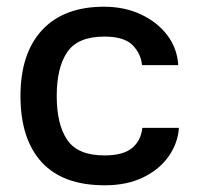

<svg xmlns="http://www.w3.org/2000/svg" viewBox="-20 -542 591 572"><path d="M292 10Q167 10 104 -59Q41 -128 41 -256Q41 -383 105.5 -452.5Q170 -522 290 -522Q351 -522 400 -499Q449 -476 478.5 -437Q508 -398 511 -348H403Q400 -382 375 -407.5Q350 -433 291 -433Q212 -433 180.5 -387Q149 -341 149 -256Q149 -171 180.5 -125Q212 -79 291 -79Q347 -79 373.5 -101Q400 -123 404 -161H513Q510 -116 483 -77Q456 -38 407.5 -14Q359 10 292 10Z"/></svg>

Font: 42dot Sans Light SemiBold
Style: Regular
Weight: 600
Version: Version 1.000